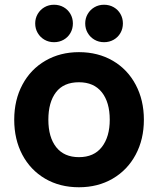

<svg xmlns="http://www.w3.org/2000/svg" viewBox="-20 -775 667 810"><path d="M40 -270Q40 -353.5 74.8 -418.2Q109.5 -483 171.8 -519Q234 -555 313 -555Q393.5 -555 455.8 -518.8Q518 -482.5 552.5 -417.5Q587 -352.5 587 -270Q587 -187 552.2 -122.2Q517.5 -57.5 455.2 -21.2Q393 15 313 15Q232.5 15 170.5 -21.2Q108.5 -57.5 74.2 -122.2Q40 -187 40 -270ZM443 -270Q443 -343.5 409.5 -385.8Q376 -428 313 -428Q248.5 -428 216.2 -385.8Q184 -343.5 184 -270Q184 -196 217.2 -154Q250.5 -112 313 -112Q376.5 -112 409.8 -155Q443 -198 443 -270ZM339.5 -676Q339.5 -698 350 -716Q360.5 -734 378.5 -744.5Q396.5 -755 419 -755Q441.5 -755 459.8 -744.5Q478 -734 488.2 -716Q498.5 -698 498.5 -676Q498.5 -654 488.2 -636Q478 -618 459.8 -607.5Q441.5 -597 419 -597Q396.5 -597 378.5 -607.5Q360.5 -618 350 -636Q339.5 -654 339.5 -676ZM128.5 -676Q128.5 -698 139 -716Q149.5 -734 167.5 -744.5Q185.5 -755 208 -755Q230.5 -755 248.8 -744.5Q267 -734 277.2 -716Q287.5 -698 287.5 -676Q287.5 -654 277.2 -636Q267 -618 248.8 -607.5Q230.5 -597 208 -597Q185.5 -597 167.5 -607.5Q149.5 -618 139 -636Q128.5 -654 128.5 -676Z"/></svg>

Font: Hauora ExtraBold
Style: Regular
Weight: 800
Designer: Wayne Shih
Foundry: WCYS
Version: Version 1.001